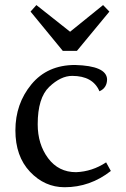

<svg xmlns="http://www.w3.org/2000/svg" viewBox="-20 -744 507 773"><path d="M240.2 9.8Q159.7 9.8 100.8 -52.5Q42 -114.7 42 -219.2Q42 -326.2 106.4 -404.3Q170.9 -482.4 282.2 -482.4Q408.2 -479 411.1 -425.3Q411.1 -390.1 380.4 -376.5Q354 -438.5 270.5 -438.5Q224.6 -438.5 178.2 -394.3Q131.8 -350.1 131.8 -243.7Q131.8 -163.1 173.8 -106.9Q215.8 -50.8 286.1 -50.8Q351.1 -53.2 407.2 -90.3L426.3 -55.7Q342.8 9.8 240.2 9.8ZM289.6 -539.1H232.9L103 -697.3L126.5 -723.6L262.2 -616.2L395 -723.6L420.4 -697.3Z"/></svg>

Font: Kelvinch
Style: Regular
Weight: 400
Designer: Paul James MIller
Foundry: High-Logic / Made with FontCreator
Version: Version 3.30 September 23, 2016